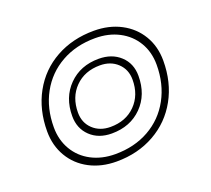

<svg xmlns="http://www.w3.org/2000/svg" viewBox="-92 -603 799 727"><g transform="rotate(-20 308.0 -239.5)"><path d="M54 -189Q54 -276 91.5 -344Q129 -412 196.5 -449.5Q264 -487 350 -487Q411 -487 458.5 -462Q506 -437 532.5 -392.5Q559 -348 559 -291Q559 -204 521.5 -136Q484 -68 416.5 -30Q349 8 263 8Q202 8 154.5 -17Q107 -42 80.5 -87Q54 -132 54 -189ZM530 -285Q530 -336 506.5 -375.5Q483 -415 441 -437Q399 -459 345 -459Q268 -459 208.5 -425.5Q149 -392 116 -332Q83 -272 83 -195Q83 -144 106.5 -104Q130 -64 172 -42Q214 -20 268 -20Q345 -20 404.5 -53.5Q464 -87 497 -147.5Q530 -208 530 -285ZM163 -211Q163 -286 210 -333.5Q257 -381 331 -381Q384 -381 417.5 -350Q451 -319 451 -269Q451 -193 404 -145.5Q357 -98 282 -98Q229 -98 196 -129.5Q163 -161 163 -211ZM425 -263Q425 -304 397.5 -330Q370 -356 327 -356Q265 -356 226.5 -317Q188 -278 188 -216Q188 -175 215.5 -149Q243 -123 286 -123Q348 -123 386.5 -162Q425 -201 425 -263Z"/></g></svg>

Font: Sarabun Thin
Style: Italic
Weight: 250
Italic angle: -10°
Designer: Suppakit Chalermlarp | Katatrad Co.,Ltd.
Foundry: Cadson Demak Co.,Ltd.
Version: Version 1.000; ttfautohint (v1.6)